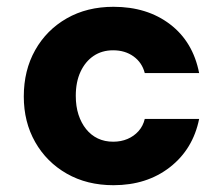

<svg xmlns="http://www.w3.org/2000/svg" viewBox="-20 -533 656 565"><path d="M314 12Q236 12 176.5 -22Q117 -56 83.5 -115Q50 -174 50 -249Q50 -326 83.5 -385.5Q117 -445 176.5 -479Q236 -513 314 -513Q413 -513 480.5 -461.5Q548 -410 566 -318H406Q398 -349 373 -367Q348 -385 313 -385Q280 -385 255.5 -368.5Q231 -352 217 -322Q203 -292 203 -251Q203 -220 211 -195.5Q219 -171 233.5 -153Q248 -135 268 -125.5Q288 -116 313 -116Q336 -116 355 -124Q374 -132 387.5 -147Q401 -162 406 -183H566Q548 -94 480 -41Q412 12 314 12Z"/></svg>

Font: DM Sans 17pt Black
Style: Regular
Weight: 900
Version: Version 4.004;gftools[0.9.30]